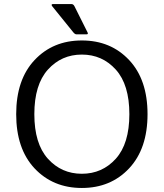

<svg xmlns="http://www.w3.org/2000/svg" viewBox="-20 -915 810 950"><path d="M150.9 -82C211.8 -17.3 289.8 15.1 385 15.1C480.2 15.1 558.2 -17.3 618.9 -82C679.6 -146.8 710 -236.2 710 -350.1C710 -464 679.6 -553.3 618.9 -617.9C558.2 -682.5 480.2 -714.8 385 -714.8C289.8 -714.8 211.8 -682.5 151.1 -617.9C90.4 -553.3 60.1 -464 60.1 -350.1C60.1 -236.2 90.3 -146.8 150.9 -82ZM385 -645C452.2 -645 508.2 -620.2 553 -570.6C597.7 -520.9 620.1 -447.4 620.1 -350.1C620.1 -252.8 597.7 -179.3 553 -129.6C508.2 -80 452.2 -55.2 385 -55.2C317.8 -55.2 261.8 -80 217 -129.6C172.3 -179.3 149.9 -252.8 149.9 -350.1C149.9 -447.4 172.3 -520.9 217 -570.6C261.8 -620.2 317.8 -645 385 -645ZM237.8 -884.8 342.8 -754.9C348.3 -748.4 353.4 -745.1 357.9 -745.1H408.2C414.7 -745.1 416.3 -748.4 413.1 -754.9L348.1 -884.8C344.6 -891.6 339.5 -895 333 -895H243.2C235 -895 233.2 -891.6 237.8 -884.8Z"/></svg>

Font: Numans
Style: Regular
Weight: 400
Designer: Jovanny Lemonad
Foundry: Jovanny Lemonad
Version: Version 001.001